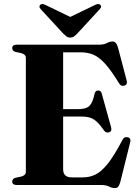

<svg xmlns="http://www.w3.org/2000/svg" viewBox="-20 -923 688 958"><path d="M41 -683Q41 -700 63.5 -700H473.5Q498 -700 513 -708Q528 -716 542 -716Q560 -716 568.5 -686.5L612 -521.5Q617.5 -501.5 601.5 -496Q583.5 -490 573 -509Q534 -572.5 504 -605.5Q474 -638.5 445.8 -650.2Q417.5 -662 383 -662H295V-378.5H371.5Q409 -378.5 425.8 -394.2Q442.5 -410 451.5 -454Q455.5 -471.5 469.5 -471.5Q484 -472 488 -455L534.5 -287Q539.5 -268 525 -263Q509.5 -258 500 -271Q480 -299.5 463.8 -314.8Q447.5 -330 429.2 -335.8Q411 -341.5 384.5 -341.5H295V-78.5Q295 -38 337.5 -38H394.5Q428 -38 457.2 -52.5Q486.5 -67 518.5 -107.2Q550.5 -147.5 591 -225Q599 -241.5 616 -238.5Q635.5 -234.5 629.5 -212.5L580 -14Q575.5 1.5 569.8 8.5Q564 15.5 552 15.5Q539.5 15.5 524.2 7.8Q509 0 483.5 0H63.5Q41 0 41 -17Q41 -31 57 -36L85.5 -42Q109 -48 109 -65.5V-634.5Q109 -652 85.5 -658L57 -664Q41 -669 41 -683ZM365.5 -755.5Q356.5 -746.5 349 -741Q341.5 -735.5 330.5 -735.5Q319.5 -735.5 312.2 -741Q305 -746.5 295.5 -755.5L183 -877.5Q176.5 -884 177 -890.2Q177.5 -896.5 181.5 -899.5Q190.5 -907 207.5 -898L330.5 -838.5L453.5 -898Q470.5 -907 480 -899.5Q484 -896.5 484.2 -890.2Q484.5 -884 478 -877.5Z"/></svg>

Font: Fraunces 72pt S000
Style: Bold
Weight: 700
Version: Version 1.000; ttfautohint (v1.8.3)